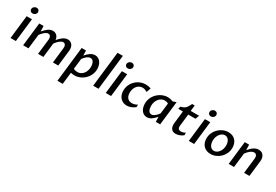

<svg xmlns="http://www.w3.org/2000/svg" viewBox="78 -2106 5310 3692"><g transform="rotate(30 2733.0 -260.0)"><path d="M110.4 -517.6H228.5L169.4 0H51.3ZM180.7 -619.6Q151.4 -619.6 134.3 -636.7Q117.2 -653.8 117.2 -679.7Q117.2 -695.3 123.8 -709.2Q130.4 -723.1 141.6 -733.4Q152.8 -743.7 167.7 -749.5Q182.6 -755.4 199.2 -755.4Q212.9 -755.4 224.6 -750.7Q236.3 -746.1 244.4 -737.8Q252.4 -729.5 257.1 -718.3Q261.7 -707 261.7 -694.3Q261.7 -678.2 255.1 -664.6Q248.5 -650.9 237.5 -640.9Q226.6 -630.9 211.7 -625.2Q196.8 -619.6 180.7 -619.6Z M390.1 -517.6H486.8L489.7 -397.5Q512.2 -423.3 535.2 -446.8Q558.1 -470.2 582.5 -488.3Q606.9 -506.3 633.5 -516.8Q660.2 -527.3 690.4 -527.3Q719.7 -527.3 742.9 -517.3Q766.1 -507.3 782.5 -489.7Q798.8 -472.2 808.6 -448.5Q818.4 -424.8 820.8 -397.9Q843.3 -424.3 866.5 -447.8Q889.6 -471.2 914.6 -489Q939.5 -506.8 966.3 -517.1Q993.2 -527.3 1022.9 -527.3Q1058.1 -527.3 1084 -512.9Q1109.9 -498.5 1126 -474.4Q1142.1 -450.2 1148.4 -418.5Q1154.8 -386.7 1150.9 -352.1L1110.8 0H992.7L1031.2 -340.8Q1033.7 -360.4 1031 -377.7Q1028.3 -395 1020.5 -408.2Q1012.7 -421.4 1000.5 -429.2Q988.3 -437 971.7 -437Q954.1 -437 934.3 -428Q914.6 -418.9 894.5 -403.1Q874.5 -387.2 854.7 -365.5Q835 -343.8 816.9 -318.4V-320.3L780.3 0H662.1L701.2 -340.8Q703.1 -360.4 700.2 -377.7Q697.3 -395 689.2 -408.2Q681.2 -421.4 668.7 -429.2Q656.2 -437 639.6 -437Q622.1 -437 602.5 -428Q583 -418.9 563.2 -403.1Q543.5 -387.2 523.9 -365.5Q504.4 -343.8 486.3 -318.4L449.7 0H331.1Z M1432.1 -406.7Q1456.1 -434.1 1479.2 -456.3Q1502.4 -478.5 1526.4 -494.4Q1550.3 -510.3 1575.4 -518.8Q1600.6 -527.3 1628.4 -527.3Q1668.5 -527.3 1699.5 -509.8Q1730.5 -492.2 1751.7 -462.6Q1772.9 -433.1 1783.9 -394.3Q1794.9 -355.5 1794.9 -313Q1794.9 -266.1 1782 -223.9Q1769 -181.6 1746.3 -145.5Q1723.6 -109.4 1692.6 -80.3Q1661.6 -51.3 1625 -31Q1588.4 -10.7 1548.1 -0.2Q1507.8 10.3 1466.8 9.3Q1444.8 8.8 1425 5.4Q1405.3 2 1391.6 -2L1361.3 262.2H1243.2L1332 -517.6H1428.2ZM1402.3 -96.2Q1425.3 -83.5 1449.2 -79.1Q1473.1 -74.7 1490.2 -74.7Q1527.8 -74.7 1560.3 -90.8Q1592.8 -106.9 1616.9 -135.7Q1641.1 -164.6 1655 -204.6Q1668.9 -244.6 1668.9 -292.5Q1668.9 -322.3 1663.1 -348.6Q1657.2 -375 1646 -394.8Q1634.8 -414.6 1617.4 -425.8Q1600.1 -437 1577.6 -437Q1559.1 -437 1540 -429.2Q1521 -421.4 1502 -407.2Q1482.9 -393.1 1464.6 -373Q1446.3 -353 1429.2 -329.1Z M1975.6 -782.2H2094.2L2004.9 0H1886.2Z M2224.6 -517.6H2342.8L2283.7 0H2165.5ZM2294.9 -619.6Q2265.6 -619.6 2248.5 -636.7Q2231.4 -653.8 2231.4 -679.7Q2231.4 -695.3 2238 -709.2Q2244.6 -723.1 2255.9 -733.4Q2267.1 -743.7 2282 -749.5Q2296.9 -755.4 2313.5 -755.4Q2327.1 -755.4 2338.9 -750.7Q2350.6 -746.1 2358.6 -737.8Q2366.7 -729.5 2371.3 -718.3Q2376 -707 2376 -694.3Q2376 -678.2 2369.4 -664.6Q2362.8 -650.9 2351.8 -640.9Q2340.8 -630.9 2325.9 -625.2Q2311 -619.6 2294.9 -619.6Z M2814.5 -60.1Q2767.1 -22.5 2722.4 -6.3Q2677.7 9.8 2634.8 9.8Q2589.8 9.8 2553 -6.1Q2516.1 -22 2489.7 -50.8Q2463.4 -79.6 2449 -120.4Q2434.6 -161.1 2434.6 -210.4Q2434.6 -254.9 2446.3 -295.9Q2458 -336.9 2479.5 -372.1Q2501 -407.2 2530.3 -435.8Q2559.6 -464.4 2595.2 -484.9Q2630.9 -505.4 2670.9 -516.4Q2710.9 -527.3 2753.4 -527.3Q2780.8 -527.3 2812.3 -522Q2843.8 -516.6 2869.6 -505.4L2838.4 -416L2827.6 -411.1Q2811 -423.8 2784.7 -433.3Q2758.3 -442.9 2729 -442.9Q2696.3 -442.9 2666 -428.7Q2635.7 -414.6 2612.3 -387.7Q2588.9 -360.8 2575 -322.8Q2561 -284.7 2561 -237.3Q2561 -196.8 2571.3 -167Q2581.5 -137.2 2599.9 -117.9Q2618.2 -98.6 2642.8 -89.4Q2667.5 -80.1 2696.8 -80.1Q2724.6 -80.1 2754.2 -88.4Q2783.7 -96.7 2814.5 -115.7Z M3303.2 -421.4Q3280.8 -434.1 3259.5 -438.5Q3238.3 -442.9 3222.7 -442.9Q3188 -442.9 3155.8 -427Q3123.5 -411.1 3098.6 -381.8Q3073.7 -352.5 3058.8 -311.5Q3043.9 -270.5 3043.9 -220.2Q3043.9 -192.4 3049.1 -167Q3054.2 -141.6 3064.7 -122.3Q3075.2 -103 3091.6 -91.6Q3107.9 -80.1 3130.9 -80.1Q3149.4 -80.1 3168 -87.9Q3186.5 -95.7 3205.1 -110.1Q3223.6 -124.5 3241.5 -144.3Q3259.3 -164.1 3276.4 -188.5ZM3373.5 0H3277.3L3273.4 -110.4Q3249.5 -83 3226.8 -61Q3204.1 -39.1 3180.7 -23.2Q3157.2 -7.3 3132.6 1.2Q3107.9 9.8 3080.1 9.8Q3040 9.8 3009.8 -7.8Q2979.5 -25.4 2959.2 -54.7Q2939 -84 2928.7 -122.1Q2918.5 -160.2 2918.5 -201.7Q2918.5 -249 2931.6 -291.7Q2944.8 -334.5 2967.8 -370.6Q2990.7 -406.7 3022 -435.8Q3053.2 -464.8 3089.1 -485.1Q3125 -505.4 3164.3 -516.4Q3203.6 -527.3 3242.7 -527.3Q3298.3 -527.3 3359.9 -502.4L3434.1 -527.8Z M3628.4 -433.1H3524.4L3539.6 -488.8Q3579.1 -498.5 3603.8 -510.7Q3628.4 -522.9 3645.8 -540.8Q3663.1 -558.6 3677.5 -584.2Q3691.9 -609.9 3710.9 -646.5H3767.6L3752.9 -517.6H3939L3908.7 -433.1H3747.1L3717.3 -173.3Q3711.9 -125 3729.7 -102.5Q3747.6 -80.1 3789.1 -80.1Q3813 -80.1 3834.5 -87.2Q3856 -94.2 3882.3 -108.4V-51.8Q3844.7 -21.5 3801 -5.9Q3757.3 9.8 3717.8 9.8Q3681.6 9.8 3657 -3.2Q3632.3 -16.1 3617.7 -39.1Q3603 -62 3598.1 -93.3Q3593.3 -124.5 3597.7 -160.6Z M4068.8 -517.6H4187L4127.9 0H4009.8ZM4139.2 -619.6Q4109.9 -619.6 4092.8 -636.7Q4075.7 -653.8 4075.7 -679.7Q4075.7 -695.3 4082.3 -709.2Q4088.9 -723.1 4100.1 -733.4Q4111.3 -743.7 4126.2 -749.5Q4141.1 -755.4 4157.7 -755.4Q4171.4 -755.4 4183.1 -750.7Q4194.8 -746.1 4202.9 -737.8Q4210.9 -729.5 4215.6 -718.3Q4220.2 -707 4220.2 -694.3Q4220.2 -678.2 4213.6 -664.6Q4207 -650.9 4196 -640.9Q4185.1 -630.9 4170.2 -625.2Q4155.3 -619.6 4139.2 -619.6Z M4492.2 9.8Q4438.5 9.8 4398.4 -8.3Q4358.4 -26.4 4331.8 -56.9Q4305.2 -87.4 4292 -127.7Q4278.8 -168 4278.8 -212.9Q4278.8 -276.4 4303.5 -333.5Q4328.1 -390.6 4370.6 -433.6Q4413.1 -476.6 4469.5 -502Q4525.9 -527.3 4589.4 -527.3Q4643.6 -527.3 4683.6 -509.3Q4723.6 -491.2 4750.2 -460.4Q4776.9 -429.7 4790 -389.2Q4803.2 -348.6 4803.2 -303.7Q4803.2 -239.3 4778.3 -182.4Q4753.4 -125.5 4710.7 -82.8Q4668 -40 4611.6 -15.1Q4555.2 9.8 4492.2 9.8ZM4520.5 -74.7Q4551.3 -74.7 4579.3 -90.6Q4607.4 -106.4 4628.9 -134Q4650.4 -161.6 4663.3 -199.2Q4676.3 -236.8 4676.3 -280.8Q4676.3 -313 4668.9 -342.3Q4661.6 -371.6 4647 -393.8Q4632.3 -416 4610.6 -429.4Q4588.9 -442.9 4560.5 -442.9Q4529.3 -442.9 4501.2 -426.8Q4473.1 -410.6 4451.7 -382.3Q4430.2 -354 4417.5 -316.2Q4404.8 -278.3 4404.8 -235.4Q4404.8 -203.1 4412.4 -173.8Q4419.9 -144.5 4434.6 -122.6Q4449.2 -100.6 4470.7 -87.6Q4492.2 -74.7 4520.5 -74.7Z M4953.6 -517.6H5050.3L5053.2 -397.5Q5076.2 -423.8 5099.9 -447.5Q5123.5 -471.2 5148.9 -488.8Q5174.3 -506.3 5202.1 -516.8Q5230 -527.3 5261.7 -527.3Q5299.8 -527.3 5326.9 -512.9Q5354 -498.5 5370.8 -474.1Q5387.7 -449.7 5393.8 -418Q5399.9 -386.2 5396 -352.1L5356 0H5237.3L5276.4 -340.8Q5278.3 -360.4 5275.6 -377.9Q5272.9 -395.5 5264.9 -408.7Q5256.8 -421.9 5243.4 -429.4Q5230 -437 5211.4 -437Q5191.4 -437 5170.4 -428Q5149.4 -418.9 5128.7 -403.1Q5107.9 -387.2 5087.9 -365.5Q5067.9 -343.8 5049.8 -318.4L5013.2 0H4894.5Z"/></g></svg>

Font: Proza Libre
Style: Medium Italic
Weight: 500
Designer: Jasper de Waard
Foundry: Jasper de Waard
Version: Version 1.000; ttfautohint (v1.4.1.8-43bc)